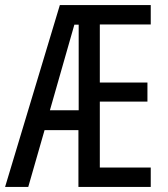

<svg xmlns="http://www.w3.org/2000/svg" viewBox="-22 -734 658 754"><path d="M570 0H286V-223H153L89 0H-2L213 -714H570V-638H370V-410H557V-335H370V-76H570ZM174 -301H287V-637H270Z"/></svg>

Font: Noto Sans Tamil ExtraCondensed
Style: Regular
Weight: 400
Width: 2
Designer: Jelle Bosma - Monotype Design Team
Foundry: Monotype Imaging Inc.
Version: Version 2.004; ttfautohint (v1.8.4.7-5d5b)